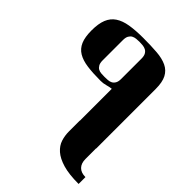

<svg xmlns="http://www.w3.org/2000/svg" viewBox="-252 -844 1170 1170"><g transform="rotate(45 333.0 -259.0)"><path d="M31 -523Q31 -581 46 -618Q61 -655 92.5 -676Q124 -697 172.5 -705Q221 -713 287 -713Q354 -713 405 -709Q456 -705 490.5 -688.5Q525 -672 542.5 -638.5Q560 -605 560 -547V-33H559V58Q559 95 579 115.5Q599 136 637 136V195Q554 195 501.5 179.5Q449 164 419.5 138Q390 112 379.5 79Q369 46 369 10V-83H370V-358Q351 -356 330.5 -350Q310 -344 287 -344Q221 -344 172.5 -350.5Q124 -357 92.5 -376Q61 -395 46 -430Q31 -465 31 -523ZM368 -616Q368 -639 360.5 -652Q353 -665 341.5 -671Q330 -677 315.5 -678.5Q301 -680 287 -680Q274 -680 259.5 -678.5Q245 -677 234 -671Q223 -665 215.5 -652Q208 -639 208 -616V-441Q208 -418 215.5 -405Q223 -392 234 -386Q245 -380 259.5 -379Q274 -378 287 -378Q301 -378 315.5 -379Q330 -380 341.5 -386Q353 -392 360.5 -405Q368 -418 368 -441Z"/></g></svg>

Font: Cafe24 ClassicType
Style: Regular
Weight: 400
Designer: Cafe24 thkim, hmlim, mnelim & 4IR
Foundry: Cafe24
Version: Version 1.000